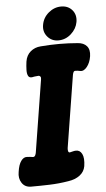

<svg xmlns="http://www.w3.org/2000/svg" viewBox="-88 -907 529 962"><g transform="rotate(-5 176.0 -426.0)"><path d="M29 17Q-2 17 -17.5 -6.5Q-33 -30 -27 -62Q-22 -98 -9 -116Q4 -134 20 -133Q30 -133 36.5 -132Q43 -131 51 -130Q59 -130 62.5 -137Q66 -144 67 -151L125 -513Q127 -523 123.5 -528Q120 -533 114 -533Q107 -532 99 -531.5Q91 -531 84 -529Q68 -526 62 -537Q56 -548 56.5 -567.5Q57 -587 60 -609Q65 -641 86.5 -659Q108 -677 137 -679Q232 -687 324 -679Q354 -677 369.5 -659Q385 -641 380 -608Q375 -576 358.5 -555.5Q342 -535 324 -539Q318 -540 313 -541Q308 -542 300 -542Q293 -542 290 -535Q287 -528 286 -521L228 -159Q227 -149 229 -143Q231 -137 237 -137Q243 -138 251.5 -140.5Q260 -143 268 -143Q288 -144 298.5 -123.5Q309 -103 303 -62Q298 -34 275 -16.5Q252 1 217 6Q169 14 122 15.5Q75 17 29 17ZM159 -785Q165 -821 193.5 -845Q222 -869 257 -869Q292 -869 312.5 -845Q333 -821 327 -785Q321 -751 293 -726Q265 -701 229 -701Q195 -701 174 -726Q153 -751 159 -785Z"/></g></svg>

Font: Winky Sans
Style: Bold Italic
Weight: 700
Italic angle: -8.97852°
Designer: Simon Atzbach
Foundry: typofactur
Version: Version 1.205